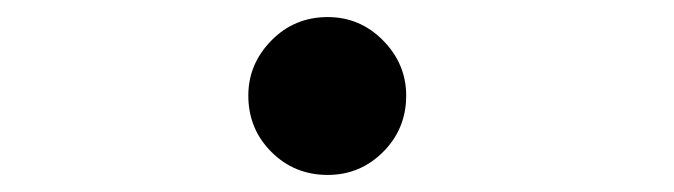

<svg xmlns="http://www.w3.org/2000/svg" viewBox="-20 -193 790 225"><path d="M364 12Q325 12 298 -15Q271 -42 271 -81Q271 -118 298 -145.5Q325 -173 364 -173Q402 -173 429 -145.5Q456 -118 456 -81Q456 -42 429 -15Q402 12 364 12Z"/></svg>

Font: Inconsolata ExtraExpanded Black
Style: Regular
Weight: 900
Width: 8
Monospace: yes
Designer: Raph Levien, Cyreal, Brenton Simpson
Foundry: Raph Levien, Cyreal, Google
Version: Version 3.001; ttfautohint (v1.8.2.53-6de2)